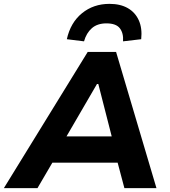

<svg xmlns="http://www.w3.org/2000/svg" viewBox="-49 -974 882 994"><path d="M-29 0 405 -705H552L761 0H595L543 -196L600 -132H182L259 -195L145 0ZM453 -539 275 -233 256 -268H570L538 -234L460 -539ZM386 -760 297 -771Q316 -857 375.5 -905.5Q435 -954 518 -954Q574 -954 612.5 -932Q651 -910 669.5 -869Q688 -828 682 -771L588 -760Q591 -802 571.5 -827.5Q552 -853 502 -853Q455 -853 426.5 -828Q398 -803 386 -760Z"/></svg>

Font: Nunito Sans 6pt ExtraBold
Style: Italic
Weight: 800
Italic angle: -9°
Version: Version 3.101;gftools[0.9.27]